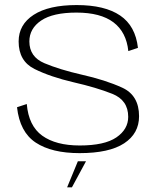

<svg xmlns="http://www.w3.org/2000/svg" viewBox="-20 -616 650 778"><path d="M302.5 4.5Q422.5 4.5 483 -35.2Q543.5 -75 543.5 -145Q543.5 -229.5 475.2 -260.8Q407 -292 311 -313.5Q221.5 -334 160.2 -359.8Q99 -385.5 99 -448Q99 -500.5 146.8 -532.8Q194.5 -565 290 -565Q387.5 -565 439.8 -525.5Q492 -486 500 -409L539 -422Q529 -511 466.8 -553.2Q404.5 -595.5 290.5 -595.5Q177.5 -595.5 116.5 -556Q55.5 -516.5 55.5 -448Q55.5 -368.5 119.8 -336.5Q184 -304.5 278.5 -282.5Q370.5 -261.5 435 -235.8Q499.5 -210 499.5 -142.5Q499.5 -92 451.5 -59.2Q403.5 -26.5 303 -26.5Q206.5 -26.5 151.2 -66.2Q96 -106 88.5 -194.5L49 -181.5Q60 -81 124.8 -38.2Q189.5 4.5 302.5 4.5ZM252 143H271.5L328.5 37.5H295.5Z"/></svg>

Font: Anybody SemiExpanded ExtraLight
Style: Regular
Weight: 250
Width: 6
Version: Version 1.113;gftools[0.9.25]